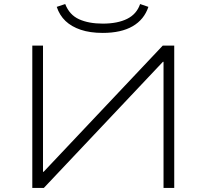

<svg xmlns="http://www.w3.org/2000/svg" viewBox="-20 -931 1023 951"><path d="M140 0V-705H193V-80H196L786 -705H843V0H790V-625H787L197 0ZM489 -768Q426 -768 380 -783.5Q334 -799 304.5 -827Q275 -855 261 -897L303 -911Q324 -857 372 -835.5Q420 -814 489 -814Q562 -814 609.5 -837.5Q657 -861 674 -911L715 -897Q694 -834 637 -801Q580 -768 489 -768Z"/></svg>

Font: Nunito Sans 7pt Expanded ExtraLight
Style: Regular
Weight: 250
Width: 7
Designer: Vernon Adams
Foundry: Vernon Adams
Version: Version 3.101;gftools[0.9.27]